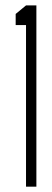

<svg xmlns="http://www.w3.org/2000/svg" viewBox="-20 -704 196 724"><path d="M39.1 -609.4V-651.4L78.1 -683.6H117.2V0H78.1V-609.4Z"/></svg>

Font: Post No Bills Colombo
Style: Light
Weight: 400
Designer: Kosala Senevirathne, Siva Puranthara, Lasantha Premarathna, Tharique Azeez
Foundry: Mooniak
Version: Version 1.220 ; ttfautohint (v1.5)